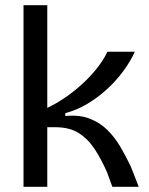

<svg xmlns="http://www.w3.org/2000/svg" viewBox="-20 -715 572 735"><path d="M70 0V-695H161V-302Q201 -321 238 -347.5Q275 -374 306 -404Q337 -434 359 -464Q381 -494 391 -517H496Q480 -481 452.5 -443.5Q425 -406 389.5 -373.5Q354 -341 313.5 -317Q273 -293 230 -282V-271Q284 -276 323 -261Q362 -246 390.5 -218Q419 -190 440.5 -153.5Q462 -117 481 -77L511 0H410L390 -55Q368 -105 342.5 -144Q317 -183 281.5 -205.5Q246 -228 192 -228H161V0Z"/></svg>

Font: Bricolage Grotesque 36pt
Style: Regular
Weight: 400
Designer: Mathieu Triay
Foundry: Atelier Triay
Version: Version 1.001;gftools[0.9.33.dev8+g029e19f]